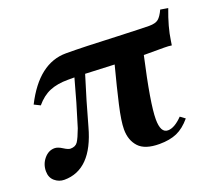

<svg xmlns="http://www.w3.org/2000/svg" viewBox="-87 -583 812 714"><g transform="rotate(-20 318.5 -226.5)"><path d="M2 -43Q2 -71 19.5 -92Q37 -113 61 -113Q74 -113 91 -102Q108 -91 117 -91Q137 -91 146 -104.5Q155 -118 168 -153Q197 -245 221 -335H195Q153 -335 123 -322.5Q93 -310 68 -280L44 -292Q114 -430 222 -430Q290 -430 422 -424Q526 -420 548 -420Q573 -420 584.5 -429.5Q596 -439 607 -463L637 -458Q612 -392 605 -342L602 -323Q590 -325 572 -325H492Q452 -147 452 -85Q452 -31 481 -31Q507 -31 539 -64L558 -50Q532 -19 503.5 -6.5Q475 6 434 6Q377 6 352.5 -20.5Q328 -47 328 -90Q328 -122 342 -183.5Q356 -245 378 -329L263 -334Q233 -239 207 -144Q165 10 56 10Q35 10 18.5 -4Q2 -18 2 -43Z"/></g></svg>

Font: Unna
Style: Bold Italic
Weight: 700
Italic angle: -8.05°
Designer: Jorge de Buen Unna
Foundry: Omnibus-Type
Version: Version 2.008